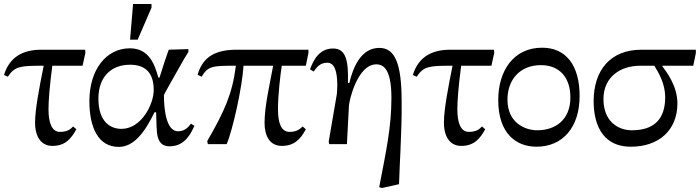

<svg xmlns="http://www.w3.org/2000/svg" viewBox="-29 -719 3492 958"><path d="M232 9C297 9 326 -27 352 -74L336 -88C323 -75 309 -61 270 -61C230 -61 213 -105 213 -174C213 -213 218 -286 232 -391H383L397 -455L396 -471H178C83 -471 18 -433 -9 -345L10 -336C44 -388 72 -391 181 -391H189C166 -277 146 -172 146 -107C146 -36 177 9 232 9Z M564 14C641 14 696 -64 742 -159H750C752 -126 751 -99 753 -74C755 -21 771 11 818 11C899 11 928 -64 941 -91L924 -102C908 -81 891 -64 859 -64C801 -64 789 -171 789 -244C789 -249 830 -319 889 -424L911 -460V-474L813 -471C800 -435 787 -397 767 -332H761C744 -393 717 -478 619 -478C500 -478 417 -370 417 -215C417 -86 459 14 564 14ZM577 -76C523 -76 462 -110 462 -227C462 -335 525 -396 620 -396C689 -396 738 -363 738 -270C738 -198 676 -76 577 -76ZM658 -521 727 -681V-699H635L620 -521Z M1377 9C1438 9 1470 -23 1497 -74L1481 -88C1467 -75 1452 -61 1416 -61C1374 -61 1358 -104 1358 -175C1358 -248 1371 -354 1377 -391H1497L1510 -455V-471H1153C1049 -471 983 -438 957 -346L977 -336C1009 -390 1031 -391 1148 -391C1130 -250 1092 -166 1005 -15L1008 0H1102C1132 -69 1180 -286 1186 -391H1334C1317 -300 1291 -188 1291 -106C1291 -41 1317 9 1377 9Z M1962 200C1964 135 1967 82 1969 36C1973 -61 1976 -129 1975 -215C1975 -405 1940 -480 1864 -480C1773 -480 1733 -385 1714 -305H1707C1710 -415 1698 -477 1633 -477C1565 -477 1535 -421 1518 -373L1536 -362C1550 -381 1566 -406 1604 -406C1639 -406 1654 -366 1654 -293C1654 -279 1652 -256 1652 -251L1611 -12L1614 0H1702L1712 -191C1713 -216 1754 -398 1849 -398C1891 -398 1924 -362 1924 -231C1924 -84 1898 33 1863 215L1877 219Z M2272 9C2337 9 2366 -27 2392 -74L2376 -88C2363 -75 2349 -61 2310 -61C2270 -61 2253 -105 2253 -174C2253 -213 2258 -286 2272 -391H2423L2437 -455L2436 -471H2218C2123 -471 2058 -433 2031 -345L2050 -336C2084 -388 2112 -391 2221 -391H2229C2206 -277 2186 -172 2186 -107C2186 -36 2217 9 2272 9Z M2648 13C2779 13 2863 -84 2863 -240C2863 -392 2796 -481 2676 -481C2532 -481 2457 -364 2457 -220C2457 -52 2547 13 2648 13ZM2652 -69C2589 -69 2503 -107 2503 -222C2503 -319 2563 -394 2670 -394C2763 -394 2817 -332 2817 -233C2817 -118 2739 -69 2652 -69Z M3119 13C3258 13 3351 -69 3351 -203C3351 -290 3297 -360 3276 -388V-391H3430L3443 -454V-471H3172C3016 -471 2933 -368 2933 -214C2933 -122 2962 13 3119 13ZM3236 -391C3260 -352 3290 -299 3290 -234C3290 -127 3237 -69 3124 -69C3051 -69 2982 -117 2982 -224C2982 -338 3070 -391 3165 -391Z"/></svg>

Font: STIX Two Text
Style: Regular
Weight: 400
Designer: Ross Mills, John Hudson & Paul Hanslow, Tiro Typeworks Ltd; with prior portions MicroPress Inc., and Coen Hoffman.
Foundry: Tiro Typeworks Ltd
Version: Version 2.13 b171